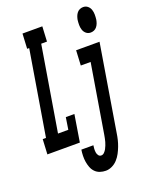

<svg xmlns="http://www.w3.org/2000/svg" viewBox="-208 -851 907 1156"><g transform="rotate(-20 245.0 -273.5)"><path d="M-33 0 -28 -96H-7L83 -639H70L75 -735H202L197 -639H160L70 -96H136L148 -173H203L175 0ZM464 -600Q447 -600 435 -610Q423 -620 418 -635Q413 -650 413 -666.5Q413 -683 415 -699Q417 -710 421 -721Q425 -732 432.5 -741.5Q440 -751 450.5 -755.5Q461 -760 472 -760Q489 -760 501 -750Q513 -740 518 -725Q523 -710 523 -693.5Q523 -677 521 -661Q519 -650 515 -639Q511 -628 503.5 -618.5Q496 -609 485.5 -604.5Q475 -600 464 -600ZM265 213Q246 213 228 207Q210 201 197 187.5Q184 174 177.5 156.5Q171 139 168 120.5Q165 102 165.5 82Q166 62 169 43H246Q244 54 243.5 65.5Q243 77 244.5 88Q246 99 252.5 108Q259 117 270 117Q281 117 289.5 108.5Q298 100 303.5 90Q309 80 313 69.5Q317 59 320 49Q323 39 325 28Q327 17 329 7L402 -434H339L344 -530H494L403 22Q400 43 395 63.5Q390 84 382.5 103.5Q375 123 365 142Q355 161 340 177.5Q325 194 305 203.5Q285 213 265 213Z"/></g></svg>

Font: Iosevka Slab
Style: Bold Italic
Weight: 700
Italic angle: -9°
Monospace: yes
Designer: Belleve Invis
Foundry: Belleve Invis
Version: Version 11.1.0; ttfautohint (v1.8.3)